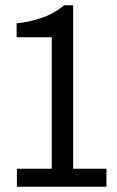

<svg xmlns="http://www.w3.org/2000/svg" viewBox="-20 -707 442 727"><path d="M44 0V-68H176V-566H43V-619Q85 -622 134 -638Q183 -654 223 -687H257V-68H383V0Z"/></svg>

Font: Archivo Condensed
Style: Regular
Weight: 400
Width: 3
Designer: Hector Gatti
Foundry: Omnibus-Type
Version: Version 2.001; ttfautohint (v1.8.3)